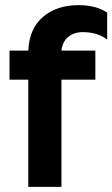

<svg xmlns="http://www.w3.org/2000/svg" viewBox="-20 -727 437 747"><path d="M397 -678V-573Q360 -602 302 -602Q268 -602 245.5 -583.5Q223 -565 219 -530H351V-417H219V0H90V-417H17V-530H90Q94 -616 147.5 -661.5Q201 -707 286 -707Q353 -707 397 -678Z"/></svg>

Font: Roundo SemiBold
Style: Regular
Weight: 600
Designer: Namrata Goyal (Gurmukhi), Shiva Nallaperumal (Latin)
Foundry: Indian Type Foundry
Version: Version 1.000;PS 1.0;hotconv 1.0.88;makeotf.lib2.5.647800